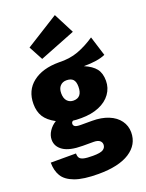

<svg xmlns="http://www.w3.org/2000/svg" viewBox="-198 -947 962 1266"><g transform="rotate(-20 282.5 -314.5)"><path d="M570 -498Q517 -474 418 -474Q472 -451 497 -419.5Q522 -388 522 -334Q522 -284 493 -243.5Q464 -203 410.5 -180.5Q357 -158 285 -158Q246 -158 228 -161Q216 -155 216 -142Q216 -131 226 -124Q236 -117 268 -117H345Q411 -117 460 -97Q509 -77 535.5 -40.5Q562 -4 562 42Q562 128 485.5 177.5Q409 227 266 227Q161 227 101.5 205Q42 183 18.5 144Q-5 105 -5 49H172Q172 70 180 81Q188 92 209 97Q230 102 272 102Q326 102 344.5 89.5Q363 77 363 56Q363 39 349.5 28Q336 17 306 17H232Q140 17 96 -12.5Q52 -42 52 -90Q52 -121 71 -150Q90 -179 120 -197Q66 -226 43 -263Q20 -300 20 -353Q20 -448 88 -501Q156 -554 271 -554Q347 -551 407.5 -573.5Q468 -596 527 -636ZM216 -357Q216 -321 233 -302.5Q250 -284 277 -284Q338 -284 338 -360Q338 -395 323 -410.5Q308 -426 277 -426Q250 -426 233 -408Q216 -390 216 -357ZM353 -856 427 -712 176 -613 123 -712Z"/></g></svg>

Font: Fira Sans Black
Style: Regular
Weight: 900
Designer: Carrois Corporate & Edenspiekermann AG
Foundry: Carrois Corporate GbR & Edenspiekermann AG
Version: Version 4.203